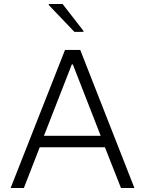

<svg xmlns="http://www.w3.org/2000/svg" viewBox="-20 -937 723 957"><path d="M33 0 304 -688H380L650 0H583L503 -203H178L99 0ZM199 -260H482L343 -616H338ZM351 -778 223 -912V-917H292L396 -783V-778Z"/></svg>

Font: Saira Light
Style: Regular
Weight: 300
Designer: Hector Gatti with collaboration of the Omnibus-Type team
Foundry: Omnibus-Type
Version: Version 1.100; ttfautohint (v1.8.3)